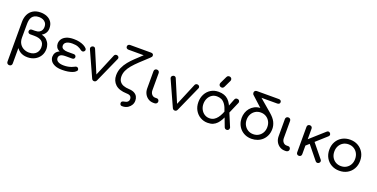

<svg xmlns="http://www.w3.org/2000/svg" viewBox="-22 -1925 6340 3229"><g transform="rotate(20 3148.0 -311.0)"><path d="M137 234Q116 234 103 221Q90 208 90 187V-524Q90 -599 118 -657Q146 -715 201 -748Q256 -781 335 -781Q396 -781 447.5 -759.5Q499 -738 530.5 -693Q562 -648 562 -578Q562 -532 539.5 -495.5Q517 -459 476 -436Q537 -422 571 -387.5Q605 -353 619 -312.5Q633 -272 633 -238Q633 -165 599 -110.5Q565 -56 507.5 -26Q450 4 379 4Q334 4 301 -6Q268 -16 245.5 -31Q223 -46 208 -61.5Q193 -77 184 -89V187Q184 208 171 221Q158 234 137 234ZM374 -79Q421 -79 453 -92.5Q485 -106 505 -128.5Q525 -151 534 -178Q543 -205 543 -233Q543 -271 531 -298Q519 -325 496 -342Q473 -359 439.5 -367Q406 -375 362 -375H291Q272 -375 260 -387Q248 -399 248 -416Q248 -434 260 -446Q272 -458 291 -458H345Q394 -458 422.5 -474Q451 -490 463.5 -516.5Q476 -543 476 -572Q476 -618 455.5 -646Q435 -674 403 -686.5Q371 -699 336 -699Q290 -699 259.5 -684.5Q229 -670 212 -645Q195 -620 188.5 -588Q182 -556 182 -522L181 -277Q181 -210 209 -166Q237 -122 281.5 -100.5Q326 -79 374 -79Z M1000 4Q918 4 867 -18.5Q816 -41 793 -76Q770 -111 770 -149Q770 -188 789.5 -220.5Q809 -253 856 -274Q814 -292 796.5 -322Q779 -352 779 -387Q779 -433 804.5 -470Q830 -507 881 -529Q932 -551 1011 -551Q1068 -551 1112.5 -540.5Q1157 -530 1189.5 -513.5Q1222 -497 1240 -478Q1251 -468 1254 -459.5Q1257 -451 1257 -445Q1257 -432 1245 -418.5Q1233 -405 1214 -405Q1209 -405 1200 -408Q1191 -411 1183 -417Q1155 -441 1114.5 -456.5Q1074 -472 1011 -472Q970 -472 938.5 -462.5Q907 -453 889 -433.5Q871 -414 871 -386Q871 -346 904 -329.5Q937 -313 982 -313H1094Q1114 -313 1125.5 -301Q1137 -289 1137 -273Q1137 -258 1127 -245.5Q1117 -233 1094 -233H980Q911 -233 885 -212.5Q859 -192 859 -161Q859 -119 896.5 -97Q934 -75 1000 -75Q1040 -75 1074 -81.5Q1108 -88 1135 -98Q1162 -108 1178 -117Q1190 -124 1197.5 -126.5Q1205 -129 1212 -129Q1232 -129 1242 -115Q1252 -101 1252 -90Q1252 -78 1247 -70Q1242 -62 1228 -51Q1211 -36 1178.5 -23.5Q1146 -11 1101 -3.5Q1056 4 1000 4Z M1570 -1Q1539 -1 1526 -31L1320 -486Q1314 -502 1319.5 -517Q1325 -532 1343 -541Q1359 -549 1375.5 -544Q1392 -539 1399 -522L1592 -66H1546L1737 -522Q1745 -538 1762 -543.5Q1779 -549 1797 -541Q1813 -534 1819 -518Q1825 -502 1817 -487L1613 -31Q1599 -1 1570 -1Z M2177 232Q2145 236 2130 224.5Q2115 213 2115 190Q2115 169 2129 160Q2143 151 2163 148Q2203 143 2223.5 124Q2244 105 2244 75Q2244 44 2225 25Q2206 6 2156 5Q2019 1 1952 -61Q1885 -123 1885 -223Q1885 -296 1913 -359.5Q1941 -423 1986 -478Q2031 -533 2080 -579L2206 -697H1933Q1915 -697 1901.5 -707.5Q1888 -718 1888 -739Q1888 -759 1901.5 -770Q1915 -781 1933 -781H2306Q2327 -781 2339.5 -771.5Q2352 -762 2352 -742Q2352 -730 2346 -720Q2340 -710 2325 -697L2173 -556Q2108 -495 2064 -442.5Q2020 -390 1998 -340.5Q1976 -291 1975 -238Q1975 -182 1999 -147.5Q2023 -113 2066.5 -96.5Q2110 -80 2168 -78Q2229 -75 2265.5 -54.5Q2302 -34 2318.5 -2Q2335 30 2335 68Q2336 110 2316 145.5Q2296 181 2260.5 204.5Q2225 228 2177 232Z M2631 0Q2580 0 2539.5 -25.5Q2499 -51 2475.5 -94.5Q2452 -138 2452 -194V-501Q2452 -521 2465 -534Q2478 -547 2498 -547Q2519 -547 2532 -534Q2545 -521 2545 -501V-194Q2545 -150 2569.5 -121Q2594 -92 2631 -92H2663Q2680 -92 2691.5 -79Q2703 -66 2703 -46Q2703 -26 2688 -13Q2673 0 2650 0Z M3014 -1Q2983 -1 2970 -31L2764 -486Q2758 -502 2763.5 -517Q2769 -532 2787 -541Q2803 -549 2819.5 -544Q2836 -539 2843 -522L3036 -66H2990L3181 -522Q3189 -538 3206 -543.5Q3223 -549 3241 -541Q3257 -534 3263 -518Q3269 -502 3261 -487L3057 -31Q3043 -1 3014 -1Z M3602 4Q3530 4 3470 -31Q3410 -66 3374.5 -128.5Q3339 -191 3339 -273Q3339 -350 3371.5 -413Q3404 -476 3463.5 -513.5Q3523 -551 3604 -551Q3713 -551 3777 -489.5Q3841 -428 3870 -312L3808 -266Q3782 -350 3750.5 -393.5Q3719 -437 3682 -453Q3645 -469 3602 -469Q3550 -469 3511 -442.5Q3472 -416 3450.5 -371.5Q3429 -327 3429 -274Q3429 -219 3452.5 -174.5Q3476 -130 3515.5 -104.5Q3555 -79 3604 -79Q3650 -79 3684 -99Q3718 -119 3744 -153.5Q3770 -188 3790 -232Q3810 -276 3828 -323L3866 -227Q3844 -178 3820.5 -136Q3797 -94 3767.5 -62.5Q3738 -31 3698 -13.5Q3658 4 3602 4ZM3946 5Q3912 5 3900 -27L3805 -277L3871 -328L3985 -56Q3987 -53 3987.5 -48.5Q3988 -44 3988 -42Q3988 -22 3977 -9Q3966 4 3946 5ZM3859 -215 3804 -296 3891 -517Q3897 -532 3908 -540Q3919 -548 3936 -547Q3956 -547 3969 -534Q3982 -521 3980 -500Q3980 -498 3979.5 -494Q3979 -490 3977 -487ZM3621 -635Q3602 -635 3587.5 -647.5Q3573 -660 3573 -679Q3573 -685 3574.5 -691Q3576 -697 3579 -705L3635 -822Q3644 -841 3654.5 -848.5Q3665 -856 3682 -856Q3701 -856 3715 -843.5Q3729 -831 3729 -812Q3729 -807 3728 -801Q3727 -795 3724 -789L3666 -667Q3656 -647 3645 -641Q3634 -635 3621 -635Z M4388 4Q4325 4 4274.5 -17.5Q4224 -39 4188 -77Q4152 -115 4133 -164.5Q4114 -214 4114 -270Q4114 -319 4129.5 -365Q4145 -411 4175.5 -448Q4206 -485 4250.5 -508.5Q4295 -532 4352 -535L4170 -701Q4162 -708 4158.5 -718.5Q4155 -729 4155 -738Q4155 -758 4168.5 -770Q4182 -782 4202 -782H4594Q4614 -782 4627 -771.5Q4640 -761 4640 -741Q4640 -721 4626 -711.5Q4612 -702 4592 -702H4312L4530 -516Q4605 -452 4634 -392.5Q4663 -333 4663 -272Q4663 -207 4641 -156Q4619 -105 4580.5 -69Q4542 -33 4492 -14.5Q4442 4 4388 4ZM4388 -79Q4442 -79 4483.5 -104Q4525 -129 4549 -172.5Q4573 -216 4573 -272Q4573 -328 4549 -372Q4525 -416 4483 -441Q4441 -466 4388 -466Q4335 -466 4293.5 -441Q4252 -416 4227.5 -372Q4203 -328 4203 -272Q4203 -216 4227.5 -172.5Q4252 -129 4293.5 -104Q4335 -79 4388 -79Z M4983 0Q4932 0 4891.5 -25.5Q4851 -51 4827.5 -94.5Q4804 -138 4804 -194V-501Q4804 -521 4817 -534Q4830 -547 4850 -547Q4871 -547 4884 -534Q4897 -521 4897 -501V-194Q4897 -150 4921.5 -121Q4946 -92 4983 -92H5015Q5032 -92 5043.5 -79Q5055 -66 5055 -46Q5055 -26 5040 -13Q5025 0 5002 0Z M5275 -194 5218 -257 5537 -542Q5551 -555 5567.5 -554.5Q5584 -554 5596 -540Q5609 -526 5608.5 -509.5Q5608 -493 5594 -480ZM5235 0Q5215 0 5202.5 -12.5Q5190 -25 5190 -45V-502Q5190 -522 5202.5 -534.5Q5215 -547 5235 -547Q5256 -547 5268.5 -534.5Q5281 -522 5281 -502V-45Q5281 -25 5268.5 -12.5Q5256 0 5235 0ZM5597 -5Q5582 7 5564 5.5Q5546 4 5534 -11L5325 -269L5389 -329L5603 -66Q5615 -52 5613.5 -35Q5612 -18 5597 -5Z M5958 4Q5878 4 5815.5 -31.5Q5753 -67 5717.5 -129.5Q5682 -192 5682 -273Q5682 -355 5717.5 -417.5Q5753 -480 5815.5 -515.5Q5878 -551 5958 -551Q6038 -551 6100 -515.5Q6162 -480 6198 -417.5Q6234 -355 6234 -273Q6234 -192 6198.5 -129.5Q6163 -67 6101 -31.5Q6039 4 5958 4ZM5958 -79Q6012 -79 6054 -104Q6096 -129 6120 -172.5Q6144 -216 6144 -273Q6144 -330 6120 -374Q6096 -418 6054 -443Q6012 -468 5958 -468Q5904 -468 5862 -443Q5820 -418 5796 -374Q5772 -330 5772 -273Q5772 -216 5796 -172.5Q5820 -129 5862 -104Q5904 -79 5958 -79Z"/></g></svg>

Font: Comfortaa SemiBold
Style: Regular
Weight: 600
Designer: Johan Aakerlund
Foundry: Johan Aakerlund
Version: Version 3.104; ttfautohint (v1.8.1.43-b0c9)